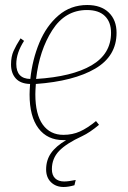

<svg xmlns="http://www.w3.org/2000/svg" viewBox="-20 -549 510 766"><path d="M123 -214Q121 -186 121 -173Q121 -93 150.5 -52Q180 -11 233 -11Q269 -11 299 -24.5Q329 -38 363 -66L375 -51Q338 -20 308 -6Q245 23 216 53Q187 83 187 126Q187 150 200 162.5Q213 175 236 175Q253 175 282 169L277 190Q253 197 234 197Q203 197 183.5 178Q164 159 164 127Q164 90 183.5 62Q203 34 244 10H233Q169 10 133.5 -37Q98 -84 98 -172Q98 -186 100 -214Q62 -215 43 -236Q24 -257 24 -292Q24 -323 34 -345.5Q44 -368 62 -396L76 -386Q45 -338 45 -294Q45 -235 101 -234Q109 -311 137 -378.5Q165 -446 213.5 -487.5Q262 -529 328 -529Q383 -529 414 -499Q445 -469 445 -418Q445 -325 359.5 -275Q274 -225 123 -214ZM124 -234Q268 -243 345.5 -288.5Q423 -334 423 -418Q423 -461 398.5 -485Q374 -509 327 -509Q240 -509 188.5 -428.5Q137 -348 124 -234Z"/></svg>

Font: Fira Sans Extra Condensed Thin
Style: Italic
Weight: 250
Width: 3
Italic angle: -8°
Designer: Carrois Corporate & Edenspiekermann AG
Foundry: Carrois Corporate GbR & Edenspiekermann AG
Version: Version 4.203